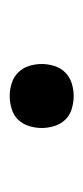

<svg xmlns="http://www.w3.org/2000/svg" viewBox="92 -538 172 396"><g transform="rotate(90 178.0 -340.0)"><path d="M178 -274Q165 -274 152 -278Q139 -282 129.5 -291.5Q120 -301 116 -314Q112 -327 112 -340Q112 -353 116 -366Q120 -379 129.5 -388.5Q139 -398 152 -402Q165 -406 178 -406Q191 -406 204.5 -402Q218 -398 227 -388.5Q236 -379 240 -366Q244 -353 244 -340Q244 -327 240 -314Q236 -301 227 -291.5Q218 -282 204.5 -278Q191 -274 178 -274Z"/></g></svg>

Font: Iosevka QP Light
Style: Regular
Weight: 300
Designer: Belleve Invis
Foundry: Belleve Invis
Version: Version 20.0.0; ttfautohint (v1.8.4)